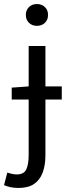

<svg xmlns="http://www.w3.org/2000/svg" viewBox="-36 -714 350 951"><path d="M22 -221V-280L106 -286H270V-221ZM55 217Q34 217 15.5 213Q-3 209 -16 203L0 141Q10 144 22.5 147Q35 150 46 150Q83 150 94.5 124.5Q106 99 106 54V-486H189V55Q189 104 175.5 140.5Q162 177 133 197Q104 217 55 217ZM147 -586Q123 -586 107.5 -601Q92 -616 92 -640Q92 -664 107.5 -679Q123 -694 147 -694Q171 -694 186.5 -679Q202 -664 202 -640Q202 -616 186.5 -601Q171 -586 147 -586Z"/></svg>

Font: Source Sans 3 ExtraLight
Style: Regular
Weight: 400
Version: Version 3.052;hotconv 1.1.0;makeotfexe 2.6.0